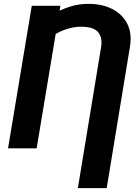

<svg xmlns="http://www.w3.org/2000/svg" viewBox="-20 -757 709 980"><path d="M524.7 203.1H377.4L496 -516.2Q503.9 -565.7 480.7 -593Q457.6 -620.4 394.5 -620.6Q335.8 -620.4 277.1 -590.6Q218.4 -560.9 160.4 -502L183 -633.8Q212.5 -660.2 250.8 -684Q289.2 -707.7 335.1 -722.5Q381 -737.3 432.8 -737.3Q500.4 -737.3 552.1 -711.5Q603.8 -685.7 629.3 -636.3Q654.8 -586.9 642.9 -516.2ZM288.2 -727.5 167.1 0H21.1L142.2 -727.5Z"/></svg>

Font: Adwaita Sans
Style: Italic
Weight: 400
Italic angle: -9.39999°
Designer: Rasmus Andersson
Foundry: rsms
Version: Version 4.001;git-9221beed3